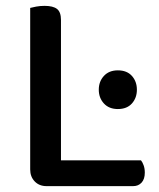

<svg xmlns="http://www.w3.org/2000/svg" viewBox="-20 -634 544 655"><path d="M83 -377H188V-8L139 1Q114 1 98.5 -15Q83 -31 83 -56ZM139 1V-87H461Q466 -81 470 -70Q474 -59 474 -45Q474 -23 463 -11Q452 1 434 1ZM188 -274H83V-607Q90 -609 103.5 -611.5Q117 -614 132 -614Q161 -614 174.5 -603.5Q188 -593 188 -566ZM317 -328Q317 -356 334.5 -375Q352 -394 382 -394Q413 -394 430 -375Q447 -356 447 -328Q447 -300 430 -281Q413 -262 382 -262Q352 -262 334.5 -281Q317 -300 317 -328Z"/></svg>

Font: Baloo Bhaijaan 2 Medium
Style: Regular
Weight: 500
Designer: Sanskriti Dholi, Noopur Datye and Ek Type
Foundry: Ek Type
Version: Version 1.701